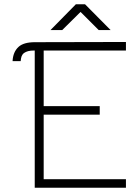

<svg xmlns="http://www.w3.org/2000/svg" viewBox="-20 -882 659 901"><path d="M92 -633Q84 -626 81 -617Q78 -608 77 -595H39Q41 -638 67 -662Q91 -684 144 -684L571 -685V-645H185V-384H448V-344H185V-41H571V-1H143V-645Q123 -645 112 -642Q101 -639 92 -633ZM336 -862H379L499 -741H443L358 -826L272 -741H217Z"/></svg>

Font: Bellota Light
Style: Regular
Weight: 300
Designer: Kemie Guaida
Foundry: Kemie Guaida
Version: Version 4.001